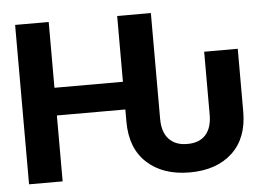

<svg xmlns="http://www.w3.org/2000/svg" viewBox="-52 -796 1193 873"><g transform="rotate(-5 545.0 -359.5)"><path d="M780.3 9.8Q657.7 9.8 585.2 -56.9Q512.7 -123.5 512.7 -244.6V-300.8H200.2V0H46.9V-727.5H200.2V-427.2H512.7V-727.5H666.5V-244.6Q666.5 -183.1 696.8 -151.4Q727.1 -119.6 780.3 -120.1Q834 -119.6 863.3 -151.4Q892.6 -183.1 892.6 -244.6V-531.2H1045.9V-244.6Q1045.9 -123 974.1 -56.6Q902.3 9.8 780.3 9.8Z"/></g></svg>

Font: Inter Tight
Style: Bold
Weight: 700
Designer: Rasmus Andersson
Foundry: rsms
Version: Version 3.004; ttfautohint (v1.8.4.7-5d5b)